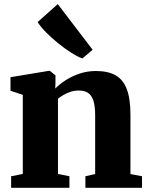

<svg xmlns="http://www.w3.org/2000/svg" viewBox="-20 -894 706 914"><path d="M88.5 -66V-442.5L30 -462V-526.5L210.5 -556.5H217.5L244 -535.5V-499L243 -472.5Q263.5 -493.5 293.2 -512.5Q323 -531.5 359.5 -543.8Q396 -556 437 -556Q493.5 -556 529.8 -535.8Q566 -515.5 583.5 -469.8Q601 -424 601 -347.5V-65.5L656 -55V0H386.5V-55L433 -65.5V-344Q433 -387.5 425 -413.5Q417 -439.5 400 -451.2Q383 -463 355.5 -463Q333.5 -463 315 -456.8Q296.5 -450.5 281.5 -441.5Q266.5 -432.5 256 -424.5V-66L310.5 -55V0H33V-55ZM371.5 -616Q349 -624 318.8 -643.2Q288.5 -662.5 257.2 -687.8Q226 -713 199.8 -739.5Q173.5 -766 159 -789L255 -874.5L421 -657L372.5 -616Z"/></svg>

Font: Merriweather 48pt Black
Style: Regular
Weight: 900
Version: Version 2.100